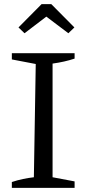

<svg xmlns="http://www.w3.org/2000/svg" viewBox="-20 -904 419 924"><path d="M37 0V-28Q64 -37 90.5 -42.5Q117 -48 143 -51L152 -596L37 -618V-648H339V-622Q315 -614 288.5 -608Q262 -602 233 -598V-51L339 -31V0ZM227 -884 338 -772 309 -744 203 -824 98 -744 69 -772 180 -884Z"/></svg>

Font: Piazzolla
Style: Regular
Weight: 400
Designer: Juan Pablo del Peral
Foundry: Huerta Tipografica
Version: Version 1.330